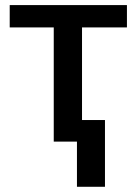

<svg xmlns="http://www.w3.org/2000/svg" viewBox="-20 -548 529 743"><path d="M471.2 -528.3H17.6V-441.9H188V0H277.8V174.8H386.2V-83.5H297.4V-441.9H471.2Z"/></svg>

Font: Bert Sans Medium
Style: Regular
Weight: 500
Designer: Christian Robertson (Google), Cristiano Sobral
Foundry: Google, Cristiano Sobral
Version: Version 3.101